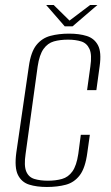

<svg xmlns="http://www.w3.org/2000/svg" viewBox="-20 -733 441 765"><path d="M167 12Q126 12 96 2.5Q66 -7 51.5 -36Q37 -65 45 -125L95 -469Q103 -526 125 -553.5Q147 -581 180.5 -590Q214 -599 255 -599Q296 -599 326 -589.5Q356 -580 370.5 -552.5Q385 -525 377 -469L364 -374H327L340 -468Q347 -515 336.5 -538Q326 -561 303.5 -568Q281 -575 251 -575Q219 -575 194.5 -568Q170 -561 153.5 -538Q137 -515 130 -468L82 -120Q75 -73 84.5 -50Q94 -27 117 -20Q140 -13 171 -13Q202 -13 227 -20Q252 -27 268.5 -50Q285 -73 292 -120L302 -196H338L328 -125Q320 -64 298 -35Q276 -6 242.5 3Q209 12 167 12ZM238 -628 164 -713H194L257 -651L339 -713H368L269 -628Z"/></svg>

Font: Alumni Sans Thin ExtraLight
Style: Italic
Weight: 250
Italic angle: -8°
Version: Version 1.016